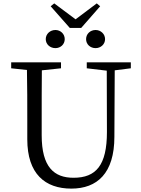

<svg xmlns="http://www.w3.org/2000/svg" viewBox="-20 -1097 832 1133"><path d="M488 -866C488 -835 513 -813 544 -813C574 -813 600 -835 600 -866C600 -897 574 -920 544 -920C513 -920 488 -897 488 -866ZM459 -932 571 -1060 551 -1077 426 -983 300 -1077 279 -1060 392 -932ZM307 -813C337 -813 362 -835 362 -866C362 -897 337 -920 307 -920C276 -920 250 -897 250 -866C250 -835 276 -813 307 -813ZM752 -729H492V-694L610 -680L611 -318C611 -122 547 -48 414 -48C299 -48 226 -111 226 -299V-391C226 -490 226 -587 227 -682L340 -694V-729H46V-694L139 -684C141 -587 141 -489 141 -391V-275C141 -71 246 16 401 16C553 16 655 -74 655 -290L657 -682L752 -694Z"/></svg>

Font: Source Han Serif K
Style: Regular
Weight: 400
Designer: Ryoko NISHIZUKA 西塚涼子 (kana & ideographs); Frank Grießhammer (Latin, Greek & Cyrillic); Wenlong ZHANG 张文龙 (bopomofo); San
Foundry: Adobe Systems Incorporated
Version: Version 1.001;PS 1.001;hotconv 16.6.54;makeotf.lib2.5.65590